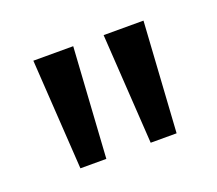

<svg xmlns="http://www.w3.org/2000/svg" viewBox="-54 -738 410 362"><g transform="rotate(-20 150.5 -557.5)"><path d="M195 -447 181 -668H261L247 -447ZM54 -447 40 -668H120L106 -447Z"/></g></svg>

Font: Atkinson Hyperlegible Next
Style: Regular
Weight: 400
Designer: Elliott Scott, Megan Eiswerth, Linus Boman, Theodore Petrosky, Letters from Sweden
Foundry: Applied Design Works, Letters from Sweden
Version: Version 2.001